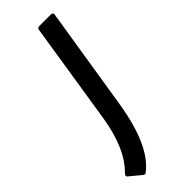

<svg xmlns="http://www.w3.org/2000/svg" viewBox="-272 -512 733 733"><g transform="rotate(-45 95.0 -145.5)"><path d="M119.1 -478Q120.6 -487.8 130.9 -487.8H193.8Q198.2 -487.8 200.9 -485.1Q203.6 -482.4 203.1 -478L136.2 -59.1Q105 133.3 21 195.8Q15.6 200.2 7.8 193.8L-38.1 155.8Q-44.9 149.9 -35.2 140.1Q31.7 74.7 54.2 -64.9Z"/></g></svg>

Font: Sofia Sans
Style: Italic
Weight: 400
Italic angle: -9°
Designer: Botio Nikoltchev, Ani Petrova
Foundry: lettersoup
Version: Version 4.100